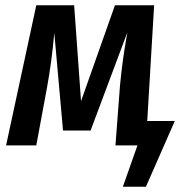

<svg xmlns="http://www.w3.org/2000/svg" viewBox="-20 -549 700 725"><path d="M640 -92 531 156H444L499 0H416L433 -225Q442 -323 461 -427L322 -56H218L185 -425Q176 -321 158 -221L117 0H3L117 -529H260L286 -167L414 -529H562L536 -92Z"/></svg>

Font: Fira Sans Condensed Medium
Style: Italic
Weight: 500
Width: 3
Italic angle: -8°
Designer: bBox Type GmbH & Carrois Corporate GbR & Edenspiekermann AG
Foundry: bBox Type GmbH & Carrois Corporate GbR & Edenspiekermann AG
Version: Version 4.301